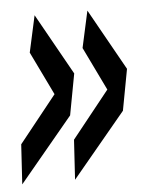

<svg xmlns="http://www.w3.org/2000/svg" viewBox="-55 -543 410 547"><g transform="rotate(-5 150.0 -269.5)"><path d="M-6 -145 101 -279 41 -403 64 -508 162 -333 140 -215 -13 -31ZM145 -145 252 -279 192 -403 215 -508 313 -333 291 -215 138 -31Z"/></g></svg>

Font: Georama Extra Condensed Medium
Style: Italic
Weight: 500
Width: 2
Italic angle: -9°
Designer: Jean-Baptiste Levee
Foundry: Production Type
Version: Version 1.000